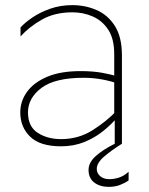

<svg xmlns="http://www.w3.org/2000/svg" viewBox="-20 -560 579 748"><path d="M437 -131 439 -105Q415 -76 382 -49.5Q349 -23 308 -6.5Q267 10 218 10Q136 10 97.5 -27.5Q59 -65 59 -122Q59 -166 85.5 -202.5Q112 -239 164 -261Q216 -283 294 -283Q341 -283 377.5 -276.5Q414 -270 433 -263L435 -235Q417 -243 380.5 -250Q344 -257 306 -257Q194 -257 141.5 -217.5Q89 -178 89 -122Q89 -67 127 -42.5Q165 -18 218 -18Q285 -18 339.5 -52Q394 -86 437 -131ZM425 -349Q425 -409 401.5 -444.5Q378 -480 341 -496Q304 -512 262 -512Q193 -512 143 -483.5Q93 -455 60 -418V-453Q77 -472 106.5 -492Q136 -512 175.5 -526Q215 -540 262 -540Q312 -540 356 -521Q400 -502 427.5 -459Q455 -416 455 -344V0H427V-104L425 -108ZM427 0H455Q412 27 384.5 51Q357 75 357 98Q357 115 370.5 126.5Q384 138 406 138Q425 138 444.5 131.5Q464 125 481 109V143Q467 153 447.5 160.5Q428 168 404 168Q369 168 347 151Q325 134 325 102Q325 73 353 48Q381 23 427 0Z"/></svg>

Font: Roundo Variable
Style: Regular
Weight: 200
Designer: Shiva Nallaperumal
Foundry: Indian Type Foundry
Version: Version 2.000